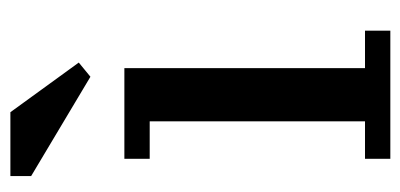

<svg xmlns="http://www.w3.org/2000/svg" viewBox="-226 -564 790 379"><g transform="rotate(-90 169.5 -375.0)"><path d="M298 0H45V-50H119V-475H45V-525H224V-50H298ZM235 -615 207 -592 11 -709V-750H137Z"/></g></svg>

Font: PT Serif Caption
Style: Regular
Weight: 400
Designer: A.Korolkova, O.Umpeleva, V.Yefimov
Foundry: ParaType Ltd
Version: Version 1.000W OFL